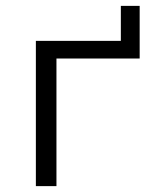

<svg xmlns="http://www.w3.org/2000/svg" viewBox="-20 -633 521 653"><path d="M102 0V-494H391V-613H455V-434H172V0Z"/></svg>

Font: Nunito Sans 7pt Light
Style: Regular
Weight: 300
Designer: Vernon Adams
Foundry: Vernon Adams
Version: Version 3.101;gftools[0.9.27]